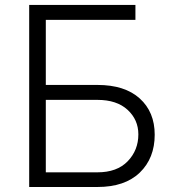

<svg xmlns="http://www.w3.org/2000/svg" viewBox="-20 -747 693 767"><path d="M96.6 0V-727.3H521V-667.6H163V-407.7H369.3Q478.3 -407.7 538.2 -353.7Q598 -299.7 598 -208.8Q598 -115.1 538.4 -57.5Q478.7 0 369.3 0ZM163 -58.6H369.3Q447.4 -58.6 490.1 -102.8Q532.7 -147 532.7 -210.2Q532.7 -268.8 489.5 -308.4Q446.4 -348 369.3 -348H163Z"/></svg>

Font: Inter Zeller Light
Style: Regular
Weight: 300
Designer: Rasmus Andersson; Joe Bland
Foundry: zeller
Version: Version 3.015;git-dec3a8cb1